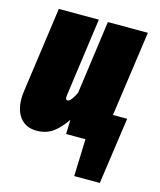

<svg xmlns="http://www.w3.org/2000/svg" viewBox="-107 -612 719 862"><g transform="rotate(15 252.0 -180.5)"><path d="M483 -137 439 173H320L326 0H236L238 -67Q211 -26 179.5 -3Q148 20 103 20Q55 20 28 -12.5Q1 -45 1 -102Q1 -120 4 -139L59 -534H245L195 -172L194 -161Q194 -147 202 -147Q218 -147 240 -193L287 -534H473L417 -137Z"/></g></svg>

Font: Fira Sans Extra Condensed Black
Style: Italic
Weight: 900
Width: 3
Italic angle: -8°
Designer: Carrois Corporate & Edenspiekermann AG
Foundry: Carrois Corporate GbR & Edenspiekermann AG
Version: Version 4.203